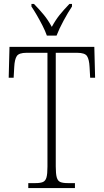

<svg xmlns="http://www.w3.org/2000/svg" viewBox="-20 -951 526 971"><path d="M123 0V-25H160Q184 -25 197 -30.5Q210 -36 215 -53.5Q220 -71 220 -108V-684H114Q76 -684 65 -667.5Q54 -651 52 -612L49 -558H24L28 -714H457L461 -558H436L433 -612Q431 -651 420 -667.5Q409 -684 370 -684H262V-109Q262 -72 267 -54Q272 -36 285 -30.5Q298 -25 322 -25H359V0ZM217 -771Q209 -794 195.5 -820.5Q182 -847 167 -873Q152 -899 139 -918V-931H152Q181 -901 202 -875.5Q223 -850 242 -815Q261 -850 281.5 -875.5Q302 -901 331 -931H344V-918Q325 -890 302 -847.5Q279 -805 266 -771Z"/></svg>

Font: Noto Serif Bengali Condensed ExtraLight
Style: Regular
Weight: 200
Width: 3
Designer: Juan Bruce, Universal Thirst, Indian Type Foundry and the Monotype Design Team.
Foundry: Monotype Imaging Inc.
Version: Version 2.003; ttfautohint (v1.8.4.7-5d5b)